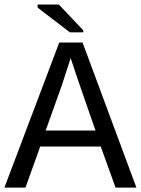

<svg xmlns="http://www.w3.org/2000/svg" viewBox="-20 -852 640 872"><path d="M504.9 0 437.5 -186.5H162.6L95.7 0H0L249 -658.7H355L599.6 0ZM300.8 -588.4 294.9 -569.3 261.2 -465.8 187.5 -259.3H413.6L329.1 -503.4ZM297.4 -705.1 150.9 -817.4V-831.5H247.1L357.9 -714.8V-705.1Z"/></svg>

Font: Cousine
Style: Regular
Weight: 400
Monospace: yes
Designer: Steve Matteson
Foundry: Monotype Imaging Inc.
Version: Version 1.21